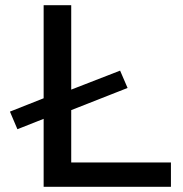

<svg xmlns="http://www.w3.org/2000/svg" viewBox="-20 -720 704 740"><path d="M207.1 -276.9 207.3 -356.3 442.9 -447.8 471.7 -381ZM47.1 -222 18.3 -289.8 207.3 -364.7 207.1 -285.3ZM148.2 0V-700H254.5V-93.8H638.8V0Z"/></svg>

Font: REM Medium
Style: Regular
Weight: 500
Designer: Octavio Pardo
Foundry: Ashler Design
Version: Version 1.005;gftools[0.9.28]